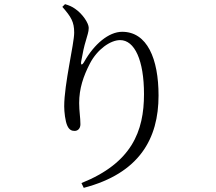

<svg xmlns="http://www.w3.org/2000/svg" viewBox="-20 -830 1040 924"><path d="M337 -673C337 -619 289 -426 289 -318C289 -292 294 -246 304 -225C313 -205 325 -200 339 -200C355 -200 367 -212 367 -232C367 -265 361 -294 361 -334C361 -404 381 -463 413 -525C448 -592 511 -637 558 -637C628 -637 673 -540 673 -377C673 -198 614 -46 372 51L383 74C651 4 743 -163 743 -370C743 -548 688 -677 568 -677C503 -677 433 -617 386 -534C375 -514 367 -515 371 -536C378 -575 384 -605 394 -637C400 -661 407 -675 407 -696C407 -718 378 -763 341 -788C327 -798 313 -804 293 -810L280 -797C322 -749 337 -725 337 -673Z"/></svg>

Font: Noto Serif CJK JP
Style: Regular
Weight: 400
Designer: Ryoko NISHIZUKA 西塚涼子 (kana & ideographs); Frank Grießhammer (Latin, Greek & Cyrillic); Wenlong ZHANG 张文龙 (bopomofo); San
Foundry: Adobe Systems Incorporated
Version: Version 1.000;PS 1;hotconv 16.6.53;makeotf.lib2.5.65590